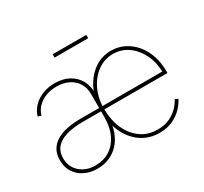

<svg xmlns="http://www.w3.org/2000/svg" viewBox="-145 -907 1196 1125"><g transform="rotate(-30 453.5 -345.0)"><path d="M217.3 11.2Q172.4 11.2 134.3 -6.6Q96.2 -24.4 73.2 -58.8Q50.3 -93.3 50.3 -143.1Q50.3 -181.6 66.2 -209.7Q82 -237.8 111.8 -256.3Q141.6 -274.9 183.8 -283.7Q226.1 -292.5 279.8 -292.5H839.4L830.1 -283.7Q830.1 -351.6 804 -406.5Q777.8 -461.4 732.7 -493.9Q687.5 -526.4 629.4 -526.4Q572.8 -526.4 526.4 -493.2Q480 -460 452.6 -403.1Q425.3 -346.2 425.3 -274.4V-271.5Q425.3 -199.7 450.7 -140.9Q476.1 -82 523.9 -46.6Q571.8 -11.2 638.7 -11.2Q688 -11.2 723.1 -29.1Q758.3 -46.9 780.5 -71.5Q802.7 -96.2 812.5 -116.7L832 -106.4Q819.8 -81.1 794.4 -53.7Q769 -26.4 730.2 -7.6Q691.4 11.2 638.7 11.2Q571.3 11.2 520 -22.5Q468.8 -56.2 438.5 -114.3Q408.2 -172.4 403.8 -246.1V-292Q408.2 -365.7 438.5 -423.6Q468.8 -481.4 518.3 -515.1Q567.9 -548.8 629.4 -548.8Q677.7 -548.8 718.3 -528.6Q758.8 -508.3 789.1 -472.4Q819.3 -436.5 835.7 -387.9Q852.1 -339.4 852.1 -282.7V-270H279.8Q212.9 -270 166.7 -256.1Q120.6 -242.2 96.7 -214.1Q72.8 -186 72.8 -143.1Q72.8 -84 113.5 -47.6Q154.3 -11.2 217.3 -11.2Q272.9 -11.2 314.7 -38.1Q356.4 -64.9 379.6 -114Q402.8 -163.1 402.8 -230V-386.7Q402.8 -428.7 383.8 -460Q364.7 -491.2 329.8 -508.8Q294.9 -526.4 248 -526.4Q208.5 -526.4 175.5 -513.7Q142.6 -501 119.9 -477.8Q97.2 -454.6 87.4 -422.4L65.9 -429.7Q76.7 -465.8 102.8 -492.4Q128.9 -519 166.5 -533.9Q204.1 -548.8 248 -548.8Q302.7 -548.8 342.5 -527.6Q382.3 -506.3 403.8 -469.7Q425.3 -433.1 425.3 -386.7V-225.6L423.3 -222.2Q423.3 -168 408 -124.8Q392.6 -81.5 365 -51.3Q337.4 -21 299.6 -4.9Q261.7 11.2 217.3 11.2ZM551.8 -701.2V-678.7H324.2V-701.2Z"/></g></svg>

Font: Inter 17pt Thin
Style: Regular
Weight: 250
Version: Version 4.001;git-66647c0bb